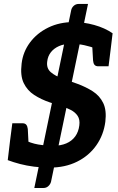

<svg xmlns="http://www.w3.org/2000/svg" viewBox="-20 -844 602 976"><path d="M154.4 111.6 342 -792.7Q344.6 -805 354.9 -814.5Q365.3 -824 380.7 -824H427.4L239.3 80.2Q236.1 92.5 225.9 102Q215.6 111.6 201 111.6ZM232.7 8Q191.3 8 153.4 3.2Q115.5 -1.6 82.1 -10.3Q48.7 -19 19.4 -30L31.2 -129.3L96.5 -135.9Q136.6 -115.8 174.3 -109.5Q212 -103.2 253 -103.2Q289 -103.2 317.2 -115.2Q345.3 -127.2 362.3 -150.5Q379.2 -173.8 383.2 -206.3Q387.1 -236.1 374.9 -254.7Q362.6 -273.3 339.9 -285.1Q317.2 -296.9 288.8 -305.5Q260.5 -314.2 231.8 -324Q188.9 -338.6 153.8 -361.3Q118.8 -384 100.5 -421.8Q82.3 -459.6 89.9 -520.9Q96.9 -580.4 132.5 -628.1Q168 -675.8 225.2 -703.8Q282.4 -731.8 354.4 -731.8Q405.4 -731.8 458.9 -717.1Q512.5 -702.3 552.4 -674.9L542.8 -595.2L471.1 -596Q440.2 -607.2 408.9 -614.2Q377.5 -621.2 341.6 -621.2Q306.3 -621.2 280.2 -609.8Q254.1 -598.3 238.6 -578.4Q223 -558.5 220 -531.6Q215.2 -497 238.2 -477.1Q261.2 -457.3 298.1 -444.7Q335 -432.1 372.8 -418.2Q416.6 -402.2 451.7 -379.7Q486.8 -357.1 504.6 -320.5Q522.5 -283.8 515.5 -225.4Q506.9 -158.4 469.7 -105.3Q432.5 -52.3 371.7 -22.1Q311 8 232.7 8ZM448.4 -618.5 542.8 -595.2 531.8 -507H480.1Q466.6 -507 460.4 -514.5Q454.3 -522 453.1 -536.1ZM125.5 -106 31.2 -129.3 42.6 -217.4H94.3Q107.4 -217.4 113.5 -209.9Q119.7 -202.4 121.3 -188.3Z"/></svg>

Font: Aleo
Style: Italic
Weight: 400
Italic angle: -7°
Designer: Alessio Laiso
Foundry: Alessio Laiso
Version: Version 2.001;gftools[0.9.29]